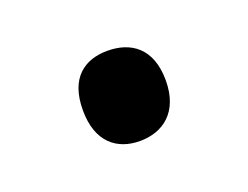

<svg xmlns="http://www.w3.org/2000/svg" viewBox="-41 -188 349 270"><g transform="rotate(-20 134.0 -53.5)"><path d="M72 -54C72 -6 99 14 133 14C167 14 196 -6 196 -54C196 -103 167 -121 133 -121C99 -121 72 -103 72 -54Z"/></g></svg>

Font: Noto Sans Lycian
Style: Regular
Weight: 400
Designer: Monotype Design Team
Foundry: Monotype Imaging Inc.
Version: Version 2.002